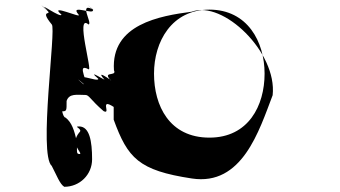

<svg xmlns="http://www.w3.org/2000/svg" viewBox="-20 -696 1307 738"><path d="M308 -331C323 -331 326 -314 378 -269C409 -253 360 -322 417 -285V-236C471 -88 513 -41 717 -10C911 20 976 -194 1028 -330C1046 -495 837 -696 717 -651C595 -635 406 -603 418 -426C432 -398 360 -429 417 -376C435 -360 367 -422 419 -377C432 -370 340 -438 379 -393C397 -377 306 -438 358 -393C358 -377 255 -428 300 -375C315 -357 250 -418 302 -373C329 -367 268 -457 320 -430C338 -414 268 -647 320 -602C338 -604 278 -693 340 -658C358 -642 285 -704 337 -659C346 -635 245 -683 282 -640C298 -622 164 -685 216 -640C216 -624 118 -695 161 -659C179 -643 107 -703 159 -658C187 -633 127 -665 179 -602C197 -586 127 -103 179 -58C197 -24 210 12 227 22C286 22 334 -24 334 -84C334 -154 324 -210 284 -210C259 -210 302 -201 284 -186C248 -141 294 -113 288 -104C273 -104 276 -107 276 -147C266 -197 255 -226 232 -244C209 -244 209 -414 209 -314C209 -232 200 -259 214 -268C237 -268 236 -268 236 -308C246 -338 276 -331 308 -331ZM572 -413C572 -536 640 -659 785 -659C931 -659 997 -536 997 -413C997 -290 935 -167 785 -167C631 -167 572 -290 572 -413Z"/></svg>

Font: Hussar Przerywany
Style: Regular
Weight: 400
Foundry: Cannot Into Space Fonts
Version: Version 0.982